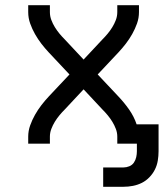

<svg xmlns="http://www.w3.org/2000/svg" viewBox="-20 -550 640 735"><path d="M375 165V91H453Q464 91 475 86.5Q486 82 492.5 72.5Q499 63 501.5 51.5Q504 40 504 29V0H429V-27Q429 -42 423.5 -56.5Q418 -71 410 -84Q402 -97 392.5 -108.5Q383 -120 372 -131L300 -208L228 -131Q217 -120 207.5 -108.5Q198 -97 190 -84Q182 -71 176.5 -56.5Q171 -42 171 -27V0H88V-27Q88 -49 95.5 -70Q103 -91 114 -110.5Q125 -130 138.5 -147.5Q152 -165 167 -181L246 -265L167 -349Q152 -365 138.5 -382.5Q125 -400 114 -419.5Q103 -439 95.5 -460Q88 -481 88 -504V-530H171V-504Q171 -488 176.5 -473.5Q182 -459 190 -446Q198 -433 207.5 -421.5Q217 -410 228 -399L300 -322L372 -399Q383 -410 392.5 -421.5Q402 -433 410 -446Q418 -459 423.5 -473.5Q429 -488 429 -504V-530H512V-504Q512 -481 504.5 -460Q497 -439 486 -419.5Q475 -400 461.5 -382.5Q448 -365 433 -349L354 -265L433 -181Q455 -158 474 -131Q493 -104 503 -74H587V29Q587 47 584 65Q581 83 573 99Q565 115 552 128.5Q539 142 523 150Q507 158 489 161.5Q471 165 453 165Z"/></svg>

Font: Iosevka Curly Extended
Style: Regular
Weight: 400
Width: 7
Monospace: yes
Designer: Belleve Invis
Foundry: Belleve Invis
Version: Version 11.1.0; ttfautohint (v1.8.3)